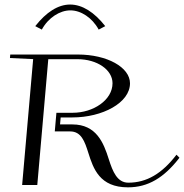

<svg xmlns="http://www.w3.org/2000/svg" viewBox="-20 -794 790 824"><path d="M431.7 -681.8C384.7 -741.7 333 -774.5 281 -774.5C229 -774.5 178.4 -741.7 131.3 -681.8L159.5 -667C187.3 -718.3 237 -749.5 282 -749.5C327 -749.5 375.6 -718.3 403.5 -667ZM75 0H140L187.2 -540H312.2C397.3 -540 462.9 -494.3 462.9 -436.7C462.9 -364.8 380.8 -310 292.1 -310H222.1L215.1 -230H281.1C328.6 -230 343.4 -187.6 359.1 -138C380.6 -70 407.6 10 529.1 10C615.6 10 683.7 -31 750.2 -117L737.4 -130C675.3 -49 609.6 -10 530.9 -10C483.1 -10 464 -56.8 446.7 -111.2C424.5 -181.6 393.4 -260 290.7 -260H237.7L240.4 -290H290.4C419.9 -290 537.9 -352.9 537.9 -436.4C537.9 -505.2 439.8 -560 314 -560H24L22.7 -545L122.3 -540.3Z"/></svg>

Font: Galberik
Style: Regular
Weight: 400
Designer: Gluk
Foundry: Gluk
Version: Version 0.50